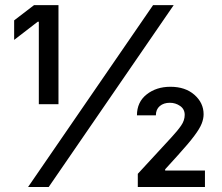

<svg xmlns="http://www.w3.org/2000/svg" viewBox="-20 -748 887 768"><path d="M213.9 -727.5V-331.1H135.3V-661.1H130.9L36.6 -588.4V-666.5L116.2 -727.5ZM92.3 0 592.3 -727.5H674.8L174.8 0ZM531.2 0V-52.7L664.1 -196.8Q689.9 -224.6 704.3 -245.4Q718.8 -266.1 718.8 -288.6Q718.8 -311.5 700.4 -324.2Q682.1 -336.9 659.2 -336.9Q634.8 -336.9 619.1 -323.7Q603.5 -310.5 603.5 -286.6H527.8Q527.8 -339.8 566.7 -370.4Q605.5 -400.9 661.6 -400.9Q721.2 -400.9 757.8 -368.7Q794.4 -336.4 794.4 -291Q794.4 -272.9 786.6 -253.2Q778.8 -233.4 756.8 -204.1Q734.9 -174.8 692.4 -127.9L640.6 -70.8V-65.9H799.8V0Z"/></svg>

Font: Adwaita Sans
Style: Regular
Weight: 400
Designer: Rasmus Andersson
Foundry: rsms
Version: Version 4.001;git-9221beed3